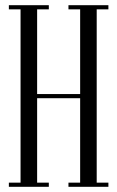

<svg xmlns="http://www.w3.org/2000/svg" viewBox="-20 -719 451 739"><path d="M14.1 -699H167.9V-683H122.9V-357H288.5V-683H243.5V-699H397.2V-683H352.2V-16H397.2V0H243.5V-16H288.5V-341H122.9V-16H167.9V0H14.1V-16H59.1V-683H14.1Z"/></svg>

Font: Emberly Black
Style: Regular
Weight: 900
Designer: Rajesh Rajput
Foundry: Rajesh Rajput
Version: Version 1.000